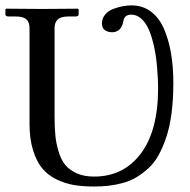

<svg xmlns="http://www.w3.org/2000/svg" viewBox="-21 -678 700 708"><path d="M87.9 -574.2Q87.9 -596.2 76.2 -606.7Q64.5 -617.2 38.1 -617.2H11.2Q-1 -617.2 -1 -625V-644L2 -646Q94.7 -645 133.8 -645L265.1 -646L269 -644V-625Q269 -617.2 256.8 -617.2H231Q203.6 -617.2 191.9 -606.2Q180.2 -595.2 180.2 -574.2V-249Q180.2 -209 183.1 -179Q186 -148.9 195.1 -118.9Q204.1 -88.9 219.7 -69.8Q235.4 -50.8 262.2 -38.8Q289.1 -26.9 326.2 -26.9Q434.1 -26.9 498 -111.3Q562 -195.8 562 -353Q562 -367.2 561.3 -384.3Q560.5 -401.4 558.3 -428.7Q556.2 -456.1 552 -481.2Q547.9 -506.3 540.3 -533.2Q532.7 -560.1 522.7 -579.3Q512.7 -598.6 497.3 -611.3Q481.9 -624 462.9 -624Q438 -624 434.1 -601.1Q433.6 -596.2 431.9 -590.8Q430.2 -585.4 425.8 -577.4Q421.4 -569.3 412.6 -564.2Q403.8 -559.1 392.1 -559.1Q377.9 -559.1 366.5 -566.4Q355 -573.7 355 -591.8Q355 -610.4 366.7 -624.3Q378.4 -638.2 396.5 -645Q414.6 -651.9 431.6 -655Q448.7 -658.2 463.9 -658.2Q504.9 -658.2 535.4 -635.3Q565.9 -612.3 583.5 -572Q601.1 -531.7 609.6 -481.7Q618.2 -431.6 618.2 -372.1Q618.2 -311.5 611.6 -261Q605 -210.4 592.5 -173.1Q580.1 -135.7 564 -106.4Q547.9 -77.1 526.1 -57.4Q504.4 -37.6 481.9 -24.2Q459.5 -10.7 432.4 -3.4Q405.3 3.9 380.4 6.8Q355.5 9.8 326.2 9.8Q284.7 9.8 251.2 4.2Q217.8 -1.5 186.3 -17.1Q154.8 -32.7 134 -58.1Q113.3 -83.5 100.6 -124.8Q87.9 -166 87.9 -221.2Z"/></svg>

Font: Common Serif News
Style: Regular
Weight: 450
Designer: Philipp H. Poll, Khaled Hosny
Foundry: Stefan Peev, Context Ltd.
Version: Version 1.026